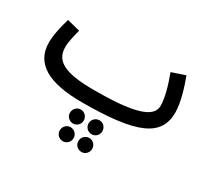

<svg xmlns="http://www.w3.org/2000/svg" viewBox="-138 -627 1193 1109"><g transform="rotate(30 459.0 -72.5)"><path d="M368 21C737 21 867 -39 867 -198C867 -261 840 -350 815 -416L726 -386C754 -312 774 -238 774 -188C774 -103 637 -75 394 -75C187 -75 127 -121 127 -209C127 -245 141 -297 149 -329L63 -351C48 -301 32 -237 32 -184C32 -42 150 21 368 21ZM511 153C536 153 556 132 556 107C556 81 536 60 511 60C484 60 464 81 464 107C464 132 484 153 511 153ZM386 153C412 153 432 132 432 107C432 82 412 60 386 60C360 60 340 82 340 107C340 132 360 153 386 153ZM511 271C536 271 556 250 556 225C556 199 536 178 511 178C484 178 464 199 464 225C464 250 484 271 511 271ZM386 271C412 271 432 250 432 225C432 199 412 178 386 178C360 178 340 199 340 225C340 250 360 271 386 271Z"/></g></svg>

Font: Noto Sans Arabic UI SmCn Md
Style: Regular
Weight: 500
Width: 4
Designer: Monotype Design Team, Nadine Chahine and Nizar Qandah
Foundry: Monotype Imaging Inc.
Version: Version 2.010